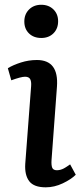

<svg xmlns="http://www.w3.org/2000/svg" viewBox="-20 -779 346 813"><path d="M83 -688Q83 -718.8 103 -738.8Q123 -758.8 154.8 -758.8Q186 -758.8 206.1 -739.3Q226.1 -719.7 226.1 -689Q226.1 -657.7 206.3 -637.9Q186.5 -618.2 154.8 -618.2Q122.6 -618.2 102.8 -637.5Q83 -656.7 83 -688ZM111.8 -414.1Q113.3 -434.1 107.7 -444.1Q102.1 -454.1 85.9 -454.1Q69.3 -454.1 27.8 -439L13.2 -490.2Q35.6 -503.9 68.6 -514.4Q101.6 -524.9 136.2 -524.9Q229.5 -524.9 221.2 -412.1L198.2 -101.1Q196.8 -79.1 201.2 -68.6Q205.6 -58.1 221.2 -58.1Q225.1 -58.1 229 -58.8Q232.9 -59.6 235.8 -60.1Q238.8 -60.5 243.4 -62.7Q248 -64.9 250 -65.7Q252 -66.4 257.1 -69.8Q262.2 -73.2 263.2 -73.7Q264.2 -74.2 270.3 -78.4Q276.4 -82.5 276.9 -83L300.8 -39.1Q281.2 -19.5 245.8 -2.7Q210.4 14.2 173.8 14.2Q123.5 14.2 103.8 -11.7Q84 -37.6 86.9 -85Z"/></svg>

Font: Literata Book SemiBold
Style: Italic
Weight: 600
Italic angle: -3°
Designer: Latin by Veronika Burian and Jose Scaglione. Greek by Irene Vlachou. Cyrillic by Vera Evstafieva
Foundry: TypeTogether
Version: Version 1.003;PS 001.003;hotconv 1.0.88;makeotf.lib2.5.64775